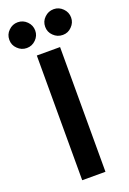

<svg xmlns="http://www.w3.org/2000/svg" viewBox="-209 -1001 715 1061"><g transform="rotate(-20 148.5 -471.0)"><path d="M43 -791Q74.2 -791 96.7 -813.5Q119.1 -835.9 119.1 -866.2Q119.1 -897.5 96.7 -919.9Q74.2 -942.4 43 -942.4Q11.7 -942.4 -10.7 -919.9Q-33.2 -898.4 -33.2 -866.2Q-33.2 -835 -10.7 -813.5Q11.7 -791 43 -791ZM254.9 -791Q286.1 -791 307.6 -813.5Q330.1 -835.9 330.1 -866.2Q330.1 -897.5 307.6 -919.9Q285.2 -942.4 254.9 -942.4Q222.7 -942.4 200.2 -919.9Q177.7 -898.4 177.7 -866.2Q177.7 -835 200.2 -813.5Q222.7 -791 254.9 -791ZM216.8 0Q216.8 -183.6 216.8 -733.4Q182.6 -733.4 80.1 -733.4Q80.1 -710 80.1 -640.6Q80.1 -480.5 80.1 0Q114.3 0 216.8 0Z"/></g></svg>

Font: BM-Biotif
Style: Bold
Weight: 400
Designer: Deni Anggara
Version: Version 1.000;PS 001.000;hotconv 1.0.88;makeotf.lib2.5.64776